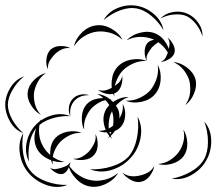

<svg xmlns="http://www.w3.org/2000/svg" viewBox="-111 -666 828 734"><path d="M285 -589Q303 -621 339 -635.5Q375 -650 411 -644Q447 -638 477 -612.5Q507 -587 514 -551Q495 -583 467 -606Q439 -629 410 -634Q381 -639 347 -626Q313 -613 285 -589ZM172 -489Q178 -518 202 -541.5Q226 -565 256 -569Q285 -573 314.5 -556.5Q344 -540 357 -514Q335 -534 308.5 -541Q282 -548 259 -545Q235 -542 211.5 -528Q188 -514 172 -489ZM373 -512Q393 -533 425 -541Q457 -549 483 -538Q509 -527 525.5 -498.5Q542 -470 541 -441Q532 -469 513.5 -488Q495 -507 474 -516Q452 -525 425.5 -525Q399 -525 373 -512ZM72 -401Q64 -418 66.5 -440.5Q69 -463 82 -476Q96 -489 118.5 -490Q141 -491 158 -482Q139 -484 124 -476.5Q109 -469 99 -459Q88 -448 79.5 -434Q71 -420 72 -401ZM551 -429Q578 -427 603 -408.5Q628 -390 636 -364Q643 -338 631 -309Q619 -280 597 -264Q613 -286 615.5 -311Q618 -336 613 -357Q607 -378 591.5 -398Q576 -418 551 -429ZM45 -227Q23 -239 7.5 -264Q-8 -289 -5 -314Q-2 -339 19 -360Q40 -381 65 -387Q44 -373 33 -352Q22 -331 19 -311Q17 -291 22.5 -268.5Q28 -246 45 -227ZM356 -376Q359 -359 352.5 -339Q346 -319 331 -311Q316 -303 296 -307.5Q276 -312 263 -323Q279 -317 293.5 -321Q308 -325 319 -332Q331 -339 342 -349Q353 -359 356 -376ZM-22 -157Q-54 -169 -72.5 -201Q-91 -233 -91 -267Q-90 -301 -70.5 -332Q-51 -363 -19 -374Q-45 -353 -62.5 -323.5Q-80 -294 -81 -267Q-81 -239 -64.5 -209.5Q-48 -180 -22 -157ZM317 -135Q313 -139 309 -144Q305 -140 301 -137Q304 -142 307 -146Q292 -165 286.5 -191Q281 -217 290 -239Q295 -252 307 -264Q299 -277 287.5 -288Q276 -299 261 -307Q295 -303 321 -276Q350 -296 381 -295Q366 -290 354 -281.5Q342 -273 332 -262Q341 -250 344 -237Q349 -213 339.5 -188Q330 -163 312 -146Q314 -141 317 -135ZM312 -230Q306 -213 304.5 -192.5Q303 -172 310 -152Q320 -171 322 -192Q324 -213 320 -231Q319 -236 317 -241Q315 -235 312 -230ZM135 -47Q106 -43 75.5 -57Q45 -71 31 -96Q17 -122 22 -155Q27 -188 46 -210Q36 -183 38.5 -155.5Q41 -128 53 -108Q64 -87 85.5 -70Q107 -53 135 -47ZM670 -201Q696 -171 696.5 -128.5Q697 -86 677 -52Q658 -18 621 3Q584 24 545 17Q584 10 618.5 -9.5Q653 -29 669 -57Q684 -84 684 -124Q684 -164 670 -201ZM590 -171Q604 -149 605 -119.5Q606 -90 591 -69Q575 -48 546.5 -40Q518 -32 493 -39Q519 -41 539 -54Q559 -67 571 -83Q584 -100 590 -123Q596 -146 590 -171ZM147 41Q108 56 67 41.5Q26 27 -1 -4Q-28 -35 -35 -78.5Q-42 -122 -22 -157Q-29 -117 -22 -76.5Q-15 -36 7 -11Q28 14 67 28Q106 42 147 41ZM341 -5Q326 21 294.5 36.5Q263 52 233 47Q203 42 179 16.5Q155 -9 149 -39Q165 -13 189 3Q213 19 237 23Q261 28 289.5 21Q318 14 341 -5ZM479 -32Q476 -13 462 6Q448 25 428 29Q409 33 388.5 21.5Q368 10 357 -6Q373 6 390.5 7.5Q408 9 423 5Q439 2 454.5 -6.5Q470 -15 479 -32ZM502 -595Q521 -615 550 -620Q579 -625 605 -614Q630 -603 647 -579Q664 -555 663 -527Q655 -553 638 -574.5Q621 -596 601 -605Q581 -613 553.5 -610.5Q526 -608 502 -595ZM530 -522Q542 -513 551 -496Q560 -479 556 -464Q552 -450 535 -440Q518 -430 503 -429Q517 -435 523 -447Q529 -459 533 -471Q536 -483 537 -496Q538 -509 530 -522ZM450 -433Q442 -448 442 -468Q442 -488 452 -501Q463 -513 483.5 -514.5Q504 -516 519 -510Q503 -511 491 -502.5Q479 -494 470 -485Q462 -475 454.5 -462Q447 -449 450 -433ZM326 -297Q313 -323 316 -356Q319 -389 338 -410Q358 -432 390.5 -438Q423 -444 450 -433Q421 -434 396.5 -422.5Q372 -411 356 -394Q341 -377 332 -351.5Q323 -326 326 -297ZM492 -417Q506 -392 503 -359Q500 -326 480 -304Q461 -283 428.5 -276.5Q396 -270 369 -281Q398 -280 422.5 -291.5Q447 -303 463 -320Q478 -338 487 -363.5Q496 -389 492 -417ZM158 -222Q150 -237 152.5 -256Q155 -275 166 -287Q177 -300 195.5 -304Q214 -308 230 -302Q194 -303 174 -281Q153 -258 158 -222ZM211 -170Q200 -191 202 -220Q204 -249 220 -267Q236 -285 264.5 -289.5Q293 -294 316 -285Q291 -286 271 -275.5Q251 -265 238 -251Q225 -236 216.5 -215Q208 -194 211 -170ZM358 -269Q369 -250 367.5 -224Q366 -198 351 -181Q337 -165 311 -161Q285 -157 265 -166Q287 -165 304.5 -174.5Q322 -184 334 -197Q346 -211 353.5 -229.5Q361 -248 358 -269ZM0 -48Q-17 -81 -9.5 -119.5Q-2 -158 23 -186Q48 -213 85.5 -224.5Q123 -236 158 -222Q121 -224 85.5 -212.5Q50 -201 30 -179Q10 -157 2.5 -121Q-5 -85 0 -48ZM415 -220Q435 -182 426 -137.5Q417 -93 388 -62Q359 -30 316 -16.5Q273 -3 233 -19Q276 -17 317 -30Q358 -43 381 -68Q403 -94 412 -136Q421 -178 415 -220ZM91 -36Q79 -59 81 -89Q83 -119 100 -138Q118 -157 147.5 -162.5Q177 -168 201 -158Q175 -159 153.5 -148Q132 -137 118 -122Q104 -107 95.5 -84.5Q87 -62 91 -36ZM254 -154Q263 -136 262.5 -112Q262 -88 248 -73Q235 -58 211 -55Q187 -52 168 -59Q188 -58 204 -67.5Q220 -77 231 -89Q241 -101 249 -117.5Q257 -134 254 -154ZM158 -47Q157 -35 149 -20Q141 -5 129 -1Q117 2 102.5 -6Q88 -14 80 -25Q91 -18 101.5 -19.5Q112 -21 122 -24Q132 -27 142 -31.5Q152 -36 158 -47Z"/></svg>

Font: Rubik Puddles
Style: Regular
Weight: 400
Designer: Hubert and Fischer, NaN
Foundry: Hubert and Fischer, NaN
Version: Version 2.200